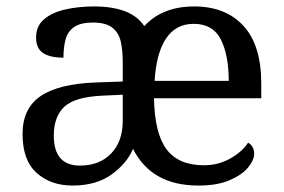

<svg xmlns="http://www.w3.org/2000/svg" viewBox="-20 -566 881 596"><path d="M205 10Q138 10 94 -29Q50 -68 50 -150Q50 -230 106.5 -268Q163 -306 278 -310L361 -313V-373Q361 -409 355 -436.5Q349 -464 329 -480Q309 -496 268 -496Q230 -496 210 -482Q190 -468 183.5 -443.5Q177 -419 177 -387Q135 -387 113.5 -401.5Q92 -416 92 -450Q92 -485 116.5 -506Q141 -527 182 -536.5Q223 -546 272 -546Q328 -546 367 -531.5Q406 -517 428 -485Q484 -546 583 -546Q680 -546 735.5 -486Q791 -426 791 -307V-261H458Q460 -152 497 -102.5Q534 -53 613 -53Q657 -53 694 -73.5Q731 -94 750 -123Q757 -120 763 -111Q769 -102 769 -89Q769 -69 750 -46Q731 -23 692.5 -6.5Q654 10 596 10Q450 10 393 -104Q374 -59 326.5 -24.5Q279 10 205 10ZM690 -315Q690 -395 665.5 -443.5Q641 -492 581 -492Q526 -492 495.5 -446.5Q465 -401 460 -315ZM228 -52Q289 -52 325 -89.5Q361 -127 361 -191V-272L297 -269Q212 -265 179.5 -234.5Q147 -204 147 -145Q147 -52 228 -52Z"/></svg>

Font: Noto Serif Khitan Small Script
Style: Regular
Weight: 400
Designer: LIU Zhao, ZHANG Congyu, Kushim JIANG
Foundry: Guyu Beijing Co. Ltd.
Version: Version 1.000; ttfautohint (v1.8.4.7-5d5b)